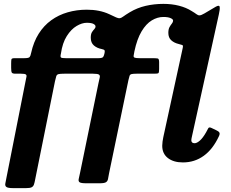

<svg xmlns="http://www.w3.org/2000/svg" viewBox="-20 -820 1190 990"><path d="M505 -567Q518 -564.5 519.5 -559.5Q521 -554.5 519 -546Q516.5 -533 512 -526.5Q507.5 -520 487 -520H319.5Q299 -520 294.5 -523.5Q290 -527 294 -543Q302 -599 324.5 -634.2Q347 -669.5 375 -686Q403 -702.5 427 -702.5Q451 -702.5 461.8 -696.8Q472.5 -691 472.5 -684Q472.5 -676 466.5 -670Q460.5 -664 454.2 -654.2Q448 -644.5 448 -625.5Q448 -599.5 464.2 -585.5Q480.5 -571.5 505 -567ZM312 -440H459Q484.5 -440 490.8 -435Q497 -430 494 -419Q491 -408 487.5 -390L393 70Q389 90 386 102.2Q383 114.5 390.5 119.8Q398 125 424.5 125H494Q518 125 526.5 119.5Q535 114 537 102.5Q539 91 542.5 73L642 -406Q645.5 -421.5 648 -428.8Q650.5 -436 658.2 -438Q666 -440 684.5 -440H776Q792.5 -440 796.5 -442.8Q800.5 -445.5 800.5 -464V-499.5Q800.5 -517 793.2 -518.5Q786 -520 764.5 -520H701.5Q681.5 -520 674.8 -522.5Q668 -525 669 -532.5Q670 -540 673 -555Q686.5 -619 710 -658.2Q733.5 -697.5 762.8 -715Q792 -732.5 822 -732.5Q846 -732.5 859.2 -726.8Q872.5 -721 872.5 -714Q872.5 -706 866.5 -698.8Q860.5 -691.5 854.2 -680.5Q848 -669.5 848 -650.5Q848 -626 862.8 -612.5Q877.5 -599 900 -593.5Q923 -588.5 923.5 -583.8Q924 -579 919 -558L822 -112.5Q820 -103 818.2 -90.5Q816.5 -78 816.5 -68.5Q816.5 -27.5 845.8 -5Q875 17.5 923 17.5Q983.5 17.5 1030.8 -16.8Q1078 -51 1109 -118Q1115 -130.5 1110.8 -137Q1106.5 -143.5 1095 -148.5L1071 -160Q1058 -166.5 1053.8 -158.5Q1049.5 -150.5 1042.5 -137.5Q1026 -108.5 1010.5 -95Q995 -81.5 983.5 -81.5Q966.5 -81.5 966.5 -97Q966.5 -100 967.2 -104Q968 -108 968.5 -111L1108.5 -746Q1114.5 -772 1112.8 -784Q1111 -796 1092 -785L1034.5 -751Q1017.5 -741 1009.2 -740.8Q1001 -740.5 992.8 -747Q984.5 -753.5 967.5 -763.5Q940 -781 903 -790.5Q866 -800 822.5 -800Q775 -800 731 -789.8Q687 -779.5 649.5 -757Q626.5 -743 615.8 -735Q605 -727 598 -726Q591 -725 579.5 -730Q568 -735 543 -747Q493.5 -770 427.5 -770Q375.5 -770 328.8 -756.5Q282 -743 244 -715.5Q206 -688 179.5 -646Q153 -604 140.5 -547Q137.5 -531.5 132.8 -525.8Q128 -520 104 -520H56Q41 -520 39.2 -514.8Q37.5 -509.5 37.5 -492.5V-470Q37.5 -451.5 40.8 -445.8Q44 -440 60 -440H88Q108 -440 113.2 -436Q118.5 -432 116.2 -423.2Q114 -414.5 111.5 -400L14 92.5Q10 113 7.5 125.8Q5 138.5 13.2 144.2Q21.5 150 48 150H114.5Q134 150 142.8 145.8Q151.5 141.5 155 131.5Q158.5 121.5 161.5 104.5L263.5 -401Q267.5 -419 270.2 -427.2Q273 -435.5 281.8 -437.8Q290.5 -440 312 -440Z"/></svg>

Font: Besley
Style: Bold Italic
Weight: 700
Italic angle: -13°
Designer: Owen Earl
Foundry: indestructible type*
Version: Version 2.001